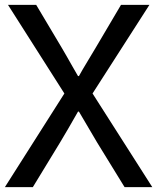

<svg xmlns="http://www.w3.org/2000/svg" viewBox="-22 -765 643 785"><path d="M-2 0 241.2 -382.8 10.7 -745.1H126L229.5 -571.3Q237.3 -558.6 250.5 -535.2Q263.7 -511.7 274.9 -492.2Q286.1 -472.7 296.9 -454.1H300.8Q313.5 -477.5 337.9 -517.6Q362.3 -557.6 370.1 -571.3L472.7 -745.1H588.9L356.4 -382.8L600.6 0H487.3L375 -182.6Q348.6 -226.6 300.8 -308.6H296.9Q255.9 -236.3 223.6 -182.6L112.3 0Z"/></svg>

Font: Gothic A1 Medium
Style: Regular
Weight: 500
Designer: HanYang I&C Co.,Ltd.
Foundry: HanYang I&C Co.,Ltd.
Version: Version 2.50